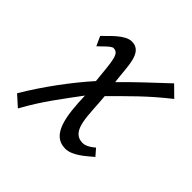

<svg xmlns="http://www.w3.org/2000/svg" viewBox="-167 -640 1002 1002"><g transform="rotate(45 334.0 -139.5)"><path d="M33 142 92 195C158 75 223 -6 292 -100C297 45 312 169 415 169C467 169 519 120 557 88L525 51C525 51 490 84 459 84C366 84 380 -41 367 -171C454 -257 521 -328 634 -417L576 -474C496 -399 423 -332 354 -261C340 -364 349 -473 266 -473C216 -473 162 -408 128 -376L152 -324C166 -335 206 -381 222 -381C264 -381 265 -336 279 -194C196 -101 106 19 33 142Z"/></g></svg>

Font: KpSans
Style: BoldItalic
Weight: 700
Italic angle: -11°
Version: Version 0.66